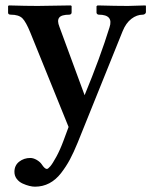

<svg xmlns="http://www.w3.org/2000/svg" viewBox="-20 -456 573 708"><path d="M432.1 -340.8 266.1 70.8Q251.5 106.4 237.8 132.1Q224.1 157.7 205.1 182.4Q186 207 161.9 219.7Q137.7 232.4 108.9 232.4Q99.6 232.4 87.9 229.5Q76.2 226.6 63.2 220.7Q50.3 214.8 41.7 203.6Q33.2 192.4 33.2 177.7Q33.2 153.8 50.8 140.1Q68.4 126.5 91.8 126.5Q103 126.5 115.7 133.8Q128.4 141.6 133.8 149.9Q145 167 152.8 167Q157.2 167 165.5 157.2Q173.8 147.5 187.7 122.1Q201.7 96.7 214.8 61L232.9 12.2L91.8 -335.9Q75.7 -375.5 62.5 -388.7Q48.8 -401.9 20 -401.9Q9.8 -401.9 9.8 -409.2V-434.1L13.2 -436Q77.6 -434.1 119.1 -434.1L240.2 -436L244.1 -434.1V-410.2Q244.1 -405.8 241.2 -403.8Q238.3 -401.9 235.8 -401.9Q206.5 -401.9 198.2 -390.9Q189.9 -379.9 199.2 -356.9L292 -105Q349.6 -244.6 383.8 -355Q399.4 -401.9 344.2 -401.9Q340.8 -401.9 338.4 -404.3Q335.9 -406.7 335.9 -409.2V-433.1L339.8 -436Q408.7 -434.1 452.1 -434.1L516.1 -436L518.1 -434.1V-411.1Q518.1 -407.7 514.6 -404.8Q511.2 -401.9 506.8 -401.9Q484.4 -401.9 464.4 -386.5Q444.3 -371.1 432.1 -340.8Z"/></svg>

Font: Linux Libertine G
Style: Semibold
Weight: 600
Designer: Philipp H. Poll
Foundry: Philipp H. Poll
Version: Version 5.1.1